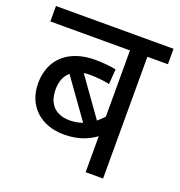

<svg xmlns="http://www.w3.org/2000/svg" viewBox="-116 -720 765 818"><g transform="rotate(20 266.5 -311.0)"><path d="M533 -552V-622H0V-552H361V-252C352 -242 342 -232 331 -223L209 -394C219 -396 230 -396 242 -396C271 -396 302 -392 326 -387L331 -455C311 -460 265 -464 237 -464C119 -464 41 -400 41 -287C41 -185 113 -119 218 -119C284 -119 328 -139 361 -163V0H440V-552ZM120 -288C120 -324 131 -351 153 -370L279 -194C262 -188 242 -184 221 -184C163 -184 120 -215 120 -288Z"/></g></svg>

Font: Noto Sans SemiCondensed
Style: Italic
Weight: 400
Width: 4
Italic angle: -12°
Designer: Monotype Design Team
Foundry: Monotype Imaging Inc.
Version: Version 2.013